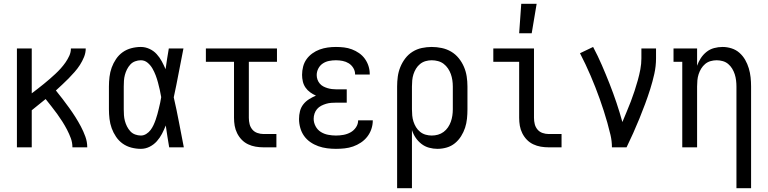

<svg xmlns="http://www.w3.org/2000/svg" viewBox="-20 -775 4040 1010"><path d="M69 0V-520H147V-284Q163 -296 179 -308.5Q195 -321 210.5 -333.5Q226 -346 241.5 -359.5Q257 -373 271.5 -386.5Q286 -400 299.5 -415Q313 -430 324.5 -446.5Q336 -463 344.5 -481.5Q353 -500 353 -520H431Q431 -497 422 -475Q413 -453 400.5 -433.5Q388 -414 372.5 -396.5Q357 -379 341 -362.5Q325 -346 308 -330.5Q291 -315 274 -299Q292 -277 309.5 -254Q327 -231 344 -207.5Q361 -184 376.5 -159.5Q392 -135 405.5 -109.5Q419 -84 429 -56.5Q439 -29 439 0H361Q361 -25 352.5 -48Q344 -71 332.5 -93Q321 -115 308 -135.5Q295 -156 280.5 -176Q266 -196 250.5 -215.5Q235 -235 220 -254Q202 -239 183.5 -224.5Q165 -210 147 -195V0Z M721 8Q696 8 671 1.5Q646 -5 625.5 -19.5Q605 -34 590.5 -55.5Q576 -77 567.5 -100.5Q559 -124 556 -149.5Q553 -175 553 -200V-320Q553 -345 556 -370.5Q559 -396 567.5 -419.5Q576 -443 590.5 -464.5Q605 -486 625.5 -500.5Q646 -515 671 -521.5Q696 -528 721 -528Q744 -528 766 -518Q788 -508 804 -490.5Q820 -473 831 -452.5Q842 -432 851 -411Q855 -438 859 -465.5Q863 -493 868 -520H945Q932 -456 920 -391.5Q908 -327 894 -263Q909 -198 921.5 -132Q934 -66 947 0H870Q865 -29 860.5 -57.5Q856 -86 852 -115Q843 -92 832 -71Q821 -50 805 -32Q789 -14 767 -3Q745 8 721 8ZM721 -62Q736 -62 749.5 -70.5Q763 -79 772 -91Q781 -103 787.5 -117Q794 -131 799 -145.5Q804 -160 808 -174.5Q812 -189 815.5 -204Q819 -219 822.5 -234Q826 -249 828 -264Q825 -283 820.5 -302.5Q816 -322 811 -341Q806 -360 799 -378.5Q792 -397 782 -414.5Q772 -432 756.5 -445Q741 -458 721 -458Q706 -458 691 -452.5Q676 -447 665.5 -435.5Q655 -424 648 -410Q641 -396 637 -381Q633 -366 632 -350.5Q631 -335 631 -320V-200Q631 -185 632 -169.5Q633 -154 637 -139Q641 -124 648 -110Q655 -96 665.5 -84.5Q676 -73 691 -67.5Q706 -62 721 -62Z M1366 0Q1345 0 1324.5 -3.5Q1304 -7 1285 -16Q1266 -25 1251.5 -40Q1237 -55 1227.5 -74Q1218 -93 1214.5 -113.5Q1211 -134 1211 -155V-450H1063V-520H1437V-450H1289V-155Q1289 -138 1293 -122Q1297 -106 1307.5 -93.5Q1318 -81 1334 -75.5Q1350 -70 1366 -70H1434V0Z M1747 8Q1724 8 1700.5 5Q1677 2 1654.5 -6Q1632 -14 1612.5 -27.5Q1593 -41 1579.5 -60Q1566 -79 1559.5 -102.5Q1553 -126 1553 -149Q1553 -170 1558 -190Q1563 -210 1575.5 -226Q1588 -242 1605.5 -253Q1623 -264 1642 -272Q1626 -279 1611.5 -289.5Q1597 -300 1587 -314.5Q1577 -329 1573 -346.5Q1569 -364 1569 -381Q1569 -403 1574.5 -424.5Q1580 -446 1592.5 -463.5Q1605 -481 1623 -494Q1641 -507 1661.5 -514.5Q1682 -522 1703.5 -525Q1725 -528 1747 -528Q1769 -528 1790 -525.5Q1811 -523 1831 -515.5Q1851 -508 1869 -495.5Q1887 -483 1899.5 -465.5Q1912 -448 1918.5 -427.5Q1925 -407 1925 -386V-383H1848V-384Q1848 -402 1838.5 -417.5Q1829 -433 1814.5 -442Q1800 -451 1782.5 -454.5Q1765 -458 1747 -458Q1729 -458 1711 -454.5Q1693 -451 1678 -441Q1663 -431 1654.5 -414.5Q1646 -398 1646 -380Q1646 -368 1650 -356.5Q1654 -345 1662 -335.5Q1670 -326 1680.5 -320.5Q1691 -315 1702.5 -311.5Q1714 -308 1726 -306.5Q1738 -305 1750 -305H1804V-235H1750Q1736 -235 1722.5 -234Q1709 -233 1695.5 -229Q1682 -225 1669.5 -218.5Q1657 -212 1648 -201.5Q1639 -191 1634.5 -177.5Q1630 -164 1630 -150Q1630 -130 1640 -111Q1650 -92 1667.5 -81Q1685 -70 1706 -66Q1727 -62 1747 -62Q1767 -62 1786.5 -65.5Q1806 -69 1823.5 -78.5Q1841 -88 1852.5 -105Q1864 -122 1864 -142H1941V-141Q1941 -118 1933.5 -96Q1926 -74 1912 -56Q1898 -38 1878.5 -25Q1859 -12 1837.5 -4.5Q1816 3 1793 5.5Q1770 8 1747 8Z M2069 215V-320Q2069 -346 2072.5 -372Q2076 -398 2086 -422.5Q2096 -447 2112 -468Q2128 -489 2150.5 -503Q2173 -517 2199 -522.5Q2225 -528 2251 -528Q2277 -528 2303.5 -522.5Q2330 -517 2353 -503.5Q2376 -490 2393 -469Q2410 -448 2420.5 -423.5Q2431 -399 2435 -373Q2439 -347 2439 -320V-200Q2439 -175 2436.5 -150.5Q2434 -126 2426.5 -103Q2419 -80 2405.5 -58.5Q2392 -37 2373 -21.5Q2354 -6 2330 1Q2306 8 2281 8Q2259 8 2237 2Q2215 -4 2197 -18Q2179 -32 2166.5 -50.5Q2154 -69 2147 -91V215ZM2251 -62Q2268 -62 2284 -66.5Q2300 -71 2313.5 -81Q2327 -91 2336.5 -105Q2346 -119 2351.5 -134.5Q2357 -150 2359.5 -166.5Q2362 -183 2362 -200V-320Q2362 -337 2359.5 -353.5Q2357 -370 2351.5 -385.5Q2346 -401 2336.5 -415Q2327 -429 2314 -439Q2301 -449 2284.5 -453.5Q2268 -458 2251 -458Q2235 -458 2219 -453.5Q2203 -449 2190 -438.5Q2177 -428 2168.5 -414Q2160 -400 2155 -384.5Q2150 -369 2148.5 -352.5Q2147 -336 2147 -320V-200Q2147 -184 2148.5 -167.5Q2150 -151 2155 -135.5Q2160 -120 2168.5 -106Q2177 -92 2190 -81.5Q2203 -71 2219 -66.5Q2235 -62 2251 -62Z M2866 0Q2845 0 2824.5 -3.5Q2804 -7 2785 -16Q2766 -25 2751.5 -40Q2737 -55 2727.5 -74Q2718 -93 2714.5 -113.5Q2711 -134 2711 -155V-450H2575V-520H2789V-155Q2789 -138 2793 -122Q2797 -106 2807.5 -93.5Q2818 -81 2834 -75.5Q2850 -70 2866 -70H2934V0ZM2711 -600 2722 -755H2803L2777 -600Z M3199 0Q3199 -33 3191.5 -65Q3184 -97 3175 -129Q3166 -161 3156 -192Q3146 -223 3135 -254Q3124 -285 3112 -315.5Q3100 -346 3087 -376.5Q3074 -407 3060 -436.5Q3046 -466 3031 -495L3100 -528Q3125 -481 3146 -432.5Q3167 -384 3186.5 -334.5Q3206 -285 3223 -234.5Q3240 -184 3254 -133Q3265 -160 3276.5 -187Q3288 -214 3298.5 -241.5Q3309 -269 3318 -296.5Q3327 -324 3335 -352.5Q3343 -381 3348.5 -410Q3354 -439 3354 -468V-520H3431V-468Q3431 -427 3422 -386.5Q3413 -346 3400.5 -306.5Q3388 -267 3373.5 -228Q3359 -189 3343.5 -151Q3328 -113 3311 -75Q3294 -37 3276 0Z M3854 215V-320Q3854 -336 3852 -352.5Q3850 -369 3845 -384.5Q3840 -400 3831.5 -414Q3823 -428 3810.5 -438.5Q3798 -449 3782 -453.5Q3766 -458 3750 -458Q3734 -458 3718 -453.5Q3702 -449 3689.5 -438.5Q3677 -428 3668.5 -414Q3660 -400 3655 -384.5Q3650 -369 3648.5 -352.5Q3647 -336 3647 -320V0H3569V-450H3523V-520H3647V-429Q3654 -450 3666.5 -469Q3679 -488 3696.5 -502Q3714 -516 3736 -522Q3758 -528 3781 -528Q3805 -528 3828.5 -520.5Q3852 -513 3870 -497Q3888 -481 3900 -460Q3912 -439 3919 -415.5Q3926 -392 3928.5 -368Q3931 -344 3931 -320V215Z"/></svg>

Font: Iosevka Curly Slab
Style: Regular
Weight: 400
Monospace: yes
Designer: Belleve Invis
Foundry: Belleve Invis
Version: Version 22.1.2; ttfautohint (v1.8.4)